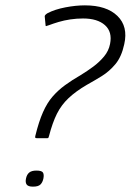

<svg xmlns="http://www.w3.org/2000/svg" viewBox="-20 -690 488 717"><path d="M117 -174Q112 -174 111.5 -176.5Q111 -179 112 -183Q125 -236 140.5 -271Q156 -306 176.5 -329.5Q197 -353 223 -372Q249 -391 282 -410Q305 -424 328 -441Q351 -458 368.5 -479Q386 -500 391 -526Q400 -571 372 -596Q344 -621 290 -621Q266 -621 242.5 -617.5Q219 -614 199 -608Q179 -602 163 -596Q154 -593 152 -592.5Q150 -592 150 -598L147 -629Q147 -632 150 -635Q153 -638 158 -641Q185 -655 224 -662.5Q263 -670 297 -670Q378 -670 418.5 -630.5Q459 -591 444 -525Q434 -478 411 -450.5Q388 -423 359.5 -405.5Q331 -388 304 -373Q263 -349 236 -323.5Q209 -298 192.5 -265Q176 -232 163 -182Q162 -178 161 -176Q160 -174 157 -174ZM77 -23Q80 -38 89 -45.5Q98 -53 116 -53Q136 -53 140.5 -45.5Q145 -38 142 -23Q139 -9 131 -1Q123 7 103 7Q85 7 79.5 -1Q74 -9 77 -23Z"/></svg>

Font: Glory Thin Light
Style: Italic
Weight: 300
Italic angle: -12°
Version: Version 1.011